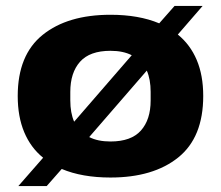

<svg xmlns="http://www.w3.org/2000/svg" viewBox="-20 -589 748 650"><path d="M42 41 126 -55Q84 -89 62 -141.5Q40 -194 40 -264Q40 -403 124.5 -471Q209 -539 354 -539Q450 -539 519 -510L571 -569H666L582 -472Q624 -438 646 -386Q668 -334 668 -264Q668 -124 583.5 -56Q499 12 354 12Q258 12 189 -17L138 41ZM218 -249Q218 -207 231 -177L426 -402Q397 -417 354 -417Q284 -417 251 -380Q218 -343 218 -278ZM354 -110Q424 -110 457 -147Q490 -184 490 -249V-278Q490 -320 477 -350L282 -125Q311 -110 354 -110Z"/></svg>

Font: Archivo SemiExpanded ExtraBold
Style: Regular
Weight: 800
Width: 6
Designer: Hector Gatti
Foundry: Omnibus-Type
Version: Version 2.001; ttfautohint (v1.8.3)